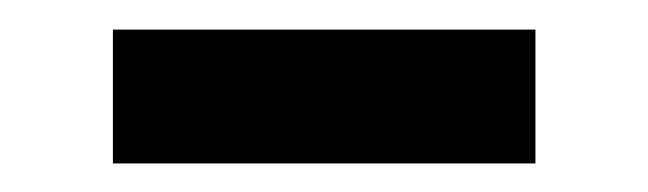

<svg xmlns="http://www.w3.org/2000/svg" viewBox="-20 -330 449 133"><path d="M350.9 -216.8H58.2V-309.5H350.9Z"/></svg>

Font: Spartan MB SemBd
Style: Regular
Weight: 600
Designer: Matt Bailey, Mirko Velimirovic
Foundry: Matt Bailey
Version: Version 1.005